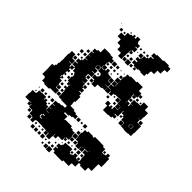

<svg xmlns="http://www.w3.org/2000/svg" viewBox="-256 -1073 1246 1246"><g transform="rotate(45 366.5 -450.5)"><path d="M379 -821H399V-829H377V-853H401V-831H405V-855H426V-864H438V-882H460V-888H436V-914H460V-920H498V-919H515V-925H563V-917H585V-885H563V-877H561V-849H533V-817H508V-812H505V-785H497V-763H461V-767H438V-762H400V-770H378V-792H399V-801H379ZM247 -793H221V-824H192V-858H223V-887H246V-894H262V-908H276V-894H286V-914H312V-890H318V-882H340V-860H323V-855H343V-827H323V-820H338V-802H320V-817H317V-793H315V-765H314V-736H284V-763H251V-789H247ZM235 -905H243V-897H235ZM147 -903H151V-899H147ZM170 -880H188V-862H170ZM412 -864V-878H426V-864ZM203 -877H215V-865H203ZM353 -877H365V-865H353ZM383 -877H395V-865H383ZM362 -844V-838H356V-844ZM350 -790H368V-772H350ZM322 -774V-788H336V-774ZM344 -766H374V-736H344ZM318 -762H340V-740H318ZM398 -742H380V-760H398ZM411 -759H427V-743H411ZM717 -193H718V-149H691V-86H660V-57H612V-65H596V-31H568V-29H563V-4H529V-5H512V5H460V4H431V-9H414V-33H431V-39H414V-63H434V-73H441V-96H469V-98H503V-74H509V-67H524V-73H534V-93H558V-73H568V-71H590V-92H587V-121H586V-129H564V-153H586V-156H562V-155H537V-154H559V-128H533V-150H531V-126H501V-150H496V-131H476V-151H495V-158H473V-184H470V-157H443V-124H420V-119H434V-103H418V-117H415V-92H377V-70H355V-90H353V-64H351V-36H321V-63H288V-64H259V-66H205V-62H198V-39H174V-62H167V-66H141V-93H138V-94H109V-117H106V-101H86V-121H102V-123H85V-122H47V-160H49V-188H75V-192H81V-216H109V-218H143V-197H148V-209H164V-193H178V-183H198V-162H202V-185H222V-187H202V-215H222V-218H203V-244H228V-249H253V-254H279V-272H227V-275H200V-304H199V-330H195V-372H197V-386H195V-372H177V-390H191V-391H166V-431H171V-449H164V-460H145V-481H137V-460H120V-449H134V-433H120V-417H119V-388H113V-377H119V-388H133V-374H122V-365H140V-338H143V-306H171V-276H119V-268H73V-274H49V-300H45V-305H20V-364H19V-398H37V-410H43V-434H47V-460H48V-482H47V-520H50V-547H82V-520H85V-515H110V-487H85V-484H109V-465H115V-482H136V-488H113V-514H133V-519H114V-543H133V-554H143V-574H163V-577H142V-605H160V-607H142V-635H160V-639H144V-663H165V-672H188V-709H244V-705H270V-694H289V-668H270V-658H283V-644H269V-657H266V-633H288V-611H296V-631H316V-611H326V-606H351V-577H352V-575H380V-547H356V-545H380V-517H356V-511H327V-510H322V-485H290V-510H286V-491H266V-511H285V-518H263V-544H285V-552H292V-571H286V-576H261V-605H238V-603H258V-579H235V-574H259V-548H235V-545H260V-517H233V-514H230V-491H236V-484H259V-458H237V-456H261V-434H266V-451H286V-431H269V-422H287V-400H269V-394H289V-375H300V-327H293V-310H295V-288H333V-280H355V-273H378V-249H355V-242H333V-234H299V-225H330V-197H336V-201H396V-190H415V-184H439V-158H442V-185H469V-218H473V-244H494V-253H538V-248H549V-258H603V-257H632V-249H654V-219H675V-222H686V-241H706V-222H717ZM560 -575V-607H587V-610H616V-641H656V-610H685V-572H683V-544H660V-543H678V-519H684V-518H713V-454H711V-426H684V-423H648V-426H621V-454H619V-457H592V-478H583V-489H564V-509H561V-456H536V-451H556V-431H536V-421H509V-418H463V-458H443V-484H469V-464H479V-478H493V-464H501V-486H531V-511H529V-488H503V-514H526V-515H500V-543H498V-546H472V-545H447V-540H437V-520H415V-540H411V-516H381V-546H405V-548H383V-574H405V-578H383V-604H409V-582H411V-633H410V-607H382V-635H408V-669H413V-694H437V-700H475V-699H491V-706H541V-670H565V-632H532V-610H535V-572H534V-551H535V-572H557V-553H563V-574H583V-575ZM293 -694H319V-668H293ZM327 -690H345V-672H327ZM363 -678V-684H369V-678ZM399 -678H393V-684H399ZM405 -642H387V-660H405ZM567 -660H585V-642H567ZM314 -659V-643H298V-659ZM329 -658H343V-644H329ZM371 -646H361V-656H371ZM262 -631V-606H286V-609H264V-631ZM536 -631H556V-611H536ZM117 -630H135V-612H117ZM584 -629V-613H568V-629ZM601 -626H611V-616H601ZM340 -625V-617H332V-625ZM379 -578H353V-604H379ZM86 -601H106V-581H86ZM117 -600H135V-582H117ZM555 -600V-582H537V-600ZM234 -599H232V-580H234ZM103 -568V-554H89V-568ZM132 -567V-555H120V-567ZM271 -556V-566H281V-556ZM498 -519H474V-543H498ZM707 -520H685V-542H707ZM86 -541H106V-521H86ZM451 -526V-536H461V-526ZM236 -511H256V-491H236ZM418 -509H434V-493H418ZM478 -509H494V-493H478ZM679 -459V-483H657V-482H677V-460H655V-480H653V-459ZM283 -478V-464H269V-478ZM583 -464H569V-478H583ZM619 -428H593V-454H619ZM150 -435V-447H162V-435ZM578 -443V-439H574V-443ZM164 -403H148V-419H164ZM132 -417V-405H120V-417ZM161 -386V-376H151V-386ZM164 -343H148V-359H164ZM178 -359H194V-343H178ZM167 -310H145V-332H167ZM194 -313H178V-329H194ZM197 -280H175V-302H197ZM407 -272V-250H385V-272ZM445 -272H467V-250H445ZM432 -267V-255H420V-267ZM86 -221V-241H106V-221ZM176 -241H196V-221H176ZM119 -224V-238H133V-224ZM149 -224V-238H163V-224ZM673 -238V-224H659V-238ZM63 -228V-234H69V-228ZM453 -228V-234H459V-228ZM466 -191H446V-211H466ZM191 -206V-196H181V-206ZM70 -197H62V-205H70ZM592 -161V-172H591V-161ZM207 -155H227V-157H207ZM445 -152H467V-130H445ZM221 -127H207V-121H221ZM535 -100V-122H557V-100ZM200 -120V-100H205V-96H221V-101H206V-120ZM568 -119H584V-103H568ZM463 -118V-104H449V-118ZM509 -118H523V-104H509ZM482 -107V-115H490V-107ZM135 -72H117V-90H135ZM568 -89H584V-73H568ZM509 -88H523V-74H509ZM423 -78V-84H429V-78ZM394 -79V-83H398V-79ZM167 -40H145V-62H167ZM295 -40V-62H317V-40ZM210 -45V-57H222V-45ZM270 -45V-57H282V-45ZM241 -46V-56H251V-46ZM401 -46H391V-56H401ZM318 -9H294V-33H318ZM227 -10H205V-32H227ZM257 -10H235V-32H257ZM285 -12H267V-30H285ZM404 -13H388V-29H404ZM359 -14V-28H373V-14ZM331 -16V-26H341V-16ZM411 24H381V-6H411ZM378 21H354V-3H378ZM342 15H330V3H342Z"/></g></svg>

Font: Rubik-Storm
Style: Regular
Weight: 400
Designer: NaN (generative design), Hubert & Fischer (Rubik source font outlines)
Foundry: NaN, Hubert & Fischer
Version: Version 1.000